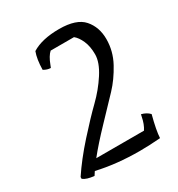

<svg xmlns="http://www.w3.org/2000/svg" viewBox="-168 -801 861 927"><g transform="rotate(-30 262.0 -337.5)"><path d="M92 10Q50 6 31 -9V-19Q78 -90 147 -167Q216 -244 265.5 -292Q315 -340 351.5 -396.5Q388 -453 388 -497.5Q388 -542 374 -573.5Q360 -605 341 -620H211Q191 -602 176 -562L170 -547Q151 -547 131 -559Q132 -618 146 -655Q202 -690 298 -690Q394 -690 433 -645.5Q472 -601 472 -534Q472 -467 439 -406.5Q406 -346 364 -301.5Q322 -257 253.5 -185.5Q185 -114 142 -60H408Q425 -86 432 -123L435 -136Q463 -129 480 -111Q459 -31 457 10Q395 15 342 15Q214 15 105 -10Z"/></g></svg>

Font: Kotta One
Style: Regular
Weight: 400
Designer: Ania Kruk
Foundry: Ania Kruk
Version: Version 1.001